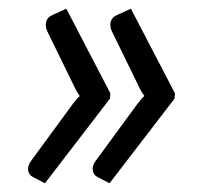

<svg xmlns="http://www.w3.org/2000/svg" viewBox="-20 -485 460 440"><path d="M280 -465 381 -271 380 -259 231 -65 204 -79Q194 -84 192.5 -94.5Q191 -105 199 -116L295 -247Q300 -253 303.5 -257.5Q307 -262 311 -265Q304 -274 300 -283L236 -414Q231 -426 234 -436Q237 -446 249 -451L280 -465ZM132 -465 233 -271 232 -259 83 -65 56 -79Q46 -84 44.5 -94.5Q43 -105 51 -116L147 -247Q152 -253 155.5 -257.5Q159 -262 163 -265Q156 -274 152 -283L88 -414Q83 -426 86 -436Q89 -446 101 -451L132 -465Z"/></svg>

Font: Aleo
Style: Italic
Weight: 400
Italic angle: -7°
Designer: Alessio Laiso
Foundry: Alessio Laiso
Version: Version 2.001;gftools[0.9.29]